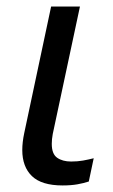

<svg xmlns="http://www.w3.org/2000/svg" viewBox="-20 -556 346 586"><path d="M171 10Q107 10 77.5 -18.5Q48 -47 48 -98Q48 -122 54 -150L136 -536H224L141 -147Q138 -131 138 -117Q138 -86 154.5 -74.5Q171 -63 197 -63Q217 -63 233.5 -66Q250 -69 266 -73L251 -2Q236 3 216.5 6.5Q197 10 171 10Z"/></svg>

Font: Noto Sans
Style: Italic
Weight: 400
Italic angle: -12°
Designer: Monotype Design Team
Foundry: Monotype Imaging Inc.
Version: Version 2.013; ttfautohint (v1.8.4.7-5d5b)